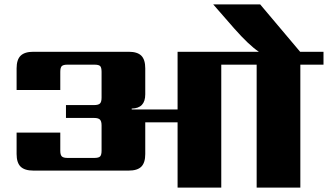

<svg xmlns="http://www.w3.org/2000/svg" viewBox="-20 -859 1501 879"><path d="M1461 -622V-563H1355V0H1155V-563H993V0H793V-299H645V-154Q645 -114 627 -96Q609 -78 569 -78H133Q93 -78 74.5 -96Q56 -114 56 -154V-252H256V-169Q256 -150 263 -143Q270 -136 289 -136H412Q432 -136 438.5 -143Q445 -150 445 -169V-285Q445 -304 437.5 -311.5Q430 -319 411 -319H282V-378H411Q430 -378 437.5 -385Q445 -392 445 -412V-530Q445 -550 438.5 -556.5Q432 -563 412 -563H289Q270 -563 263 -556.5Q256 -550 256 -530V-447H56V-546Q56 -586 74.5 -604Q93 -622 133 -622H569Q609 -622 627 -604Q645 -586 645 -546V-427Q645 -363 583 -362V-358H793V-622H1165Q1119 -653 1052 -729L956 -839H1171L1354 -622Z"/></svg>

Font: Sarpanch ExtraBold
Style: Regular
Weight: 800
Designer: Manushi Parikh (Devanagari and Latin), Jyotish Sonowal (Devanagari)
Foundry: Indian Type Foundry
Version: Version 2.004;PS 1.0;hotconv 1.0.78;makeotf.lib2.5.61930; tt